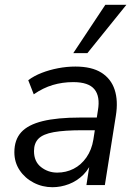

<svg xmlns="http://www.w3.org/2000/svg" viewBox="-20 -773 570 802"><path d="M199 9Q157 9 120.5 -10Q84 -29 62 -62Q40 -95 40 -137Q40 -189 68.5 -220.5Q97 -252 158 -267Q219 -282 315 -282H395L387 -229H326Q249 -229 204.5 -221Q160 -213 141 -194Q122 -175 122 -142Q122 -98 151.5 -75Q181 -52 219 -52Q256 -52 287.5 -68Q319 -84 341 -115.5Q363 -147 370 -190L389 -312Q399 -370 374.5 -400Q350 -430 286 -430Q241 -430 200.5 -418Q160 -406 121 -379L98 -438Q122 -456 154 -468.5Q186 -481 222.5 -488Q259 -495 295 -495Q363 -495 403.5 -469.5Q444 -444 459 -398Q474 -352 464 -290L418 0H341L358 -110H368Q355 -70 328.5 -43.5Q302 -17 268 -4Q234 9 199 9ZM286 -551 420 -753H508L345 -551Z"/></svg>

Font: Nunito Sans 12pt
Style: Italic
Weight: 400
Italic angle: -9°
Designer: Vernon Adams
Foundry: Vernon Adams
Version: Version 3.101;gftools[0.9.27]